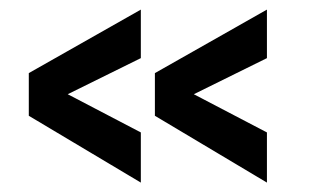

<svg xmlns="http://www.w3.org/2000/svg" viewBox="-20 -562 677 400"><path d="M536.1 -181.6V-286.1L383.8 -365.7L536.1 -440.9V-542L302.7 -409.7V-320.8ZM273.4 -181.6V-286.1L121.1 -365.7L273.4 -440.9V-542L40 -409.7V-320.8Z"/></svg>

Font: Antonio
Style: Regular
Weight: 400
Designer: Vernon Adams
Foundry: Vernon Adams
Version: Version 1.002